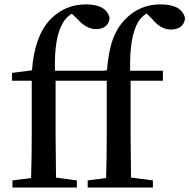

<svg xmlns="http://www.w3.org/2000/svg" viewBox="-20 -845 853 865"><path d="M448.2 -526.4 461.9 -528.3Q468.8 -614.3 488.3 -667.5Q507.8 -720.7 543.9 -757.8Q608.4 -825.2 703.1 -825.2Q798.8 -825.2 813.5 -763.7Q812.5 -740.2 795.4 -726.1Q778.3 -711.9 749 -711.9Q705.1 -711.9 667 -757.8L640.6 -784.2Q615.2 -767.6 603.5 -748Q562.5 -680.7 566.4 -526.4H713.9V-481.4H568.4V-232.4Q568.4 -168 570.3 -44.9L668.9 -32.2V0H375V-32.2L458 -43Q460.9 -138.7 460.9 -232.4V-481.4H230.5V-232.4Q230.5 -168 232.4 -44.9L326.2 -32.2V0H36.1V-32.2L120.1 -43Q123 -138.7 123 -232.4V-481.4H34.2V-516.6L124 -528.3Q135.7 -683.6 207 -757.8Q273.4 -825.2 367.2 -825.2Q459 -825.2 473.6 -764.6Q472.7 -742.2 457 -728Q441.4 -713.9 413.1 -713.9Q369.1 -713.9 330.1 -757.8L303.7 -783.2Q279.3 -768.6 264.6 -744.1Q223.6 -678.7 227.5 -526.4Z"/></svg>

Font: GenYoMin TW TTF SemiBold
Style: Regular
Weight: 600
Version: Version 1.300